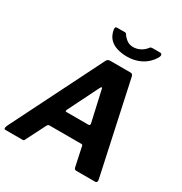

<svg xmlns="http://www.w3.org/2000/svg" viewBox="-220 -1112 1205 1269"><g transform="rotate(30 382.5 -477.0)"><path d="M4 0Q-5 0 -6 -8Q-7 -16 1 -33L348 -726Q354 -737 361.5 -739.5Q369 -742 380 -742H530Q541 -742 546 -734Q551 -726 552 -716L702 -23Q704 -15 701 -7.5Q698 0 689 0H543Q529 0 526 -18L495 -163Q494 -171 483 -171H241Q230 -171 224 -159L148 -9Q146 -3 142.5 -1.5Q139 0 130 0H4ZM461 -304Q476 -304 472 -321L420 -552Q419 -562 414.5 -562Q410 -562 405 -552L289 -319Q285 -309 286.5 -306.5Q288 -304 295 -304ZM635 -954Q644 -954 647 -946Q650 -938 645 -928Q628 -895 599.5 -870.5Q571 -846 534 -833.5Q497 -821 456 -821Q413 -821 377.5 -832.5Q342 -844 320 -869Q298 -894 292 -934Q291 -942 293 -948Q295 -954 305 -954H366Q374 -954 377 -948Q380 -942 386 -934Q394 -925 404.5 -916Q415 -907 428.5 -901.5Q442 -896 459 -896Q488 -896 513 -909Q538 -922 554 -943Q558 -950 563.5 -952Q569 -954 574 -954Z"/></g></svg>

Font: Libre Franklin
Style: Bold Italic
Weight: 700
Italic angle: -8°
Designer: Pablo Impallari, Rodrigo Fuenzalida, Nhung Nguyen
Foundry: Impallari Type
Version: Version 3.000